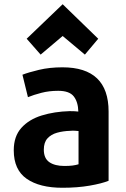

<svg xmlns="http://www.w3.org/2000/svg" viewBox="-20 -868 595 907"><path d="M276 -698 381 -610 444 -685 276 -848 106 -685 172 -610ZM493 -14V-341Q493 -550 275 -550Q214 -550 164 -538Q114 -526 86 -515L112 -409Q139 -420 175.5 -429.5Q212 -439 255 -439Q308 -439 328.5 -412.5Q349 -386 350 -341Q343 -342 332 -342.5Q321 -343 309 -343Q237 -341 177 -322.5Q117 -304 81 -264Q45 -224 45 -158Q45 -66 106 -23.5Q167 19 275 19Q346 19 403.5 9Q461 -1 493 -14ZM351 -92Q338 -88 322.5 -86Q307 -84 284 -84Q239 -84 213 -102Q187 -120 187 -161Q187 -195 204 -214Q221 -233 249.5 -241Q278 -249 312 -250Q323 -251 332.5 -250.5Q342 -250 351 -249Z"/></svg>

Font: Repo Bold
Style: Bold
Weight: 700
Designer: Stefan Peev
Foundry: Context Ltd
Version: Version 1.502